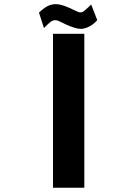

<svg xmlns="http://www.w3.org/2000/svg" viewBox="-20 -884 640 904"><path d="M377 -725V0H229.5V-725ZM290 -769 270.5 -778.5Q258.5 -784.5 252.2 -786.8Q246 -789 240 -789Q228 -789 216.2 -779.5Q204.5 -770 187 -752L163.5 -824.5Q182 -842.5 201 -853.5Q220 -864.5 243 -864.5Q255.5 -864.5 271 -860.2Q286.5 -856 310 -845.5L331 -835.5Q339.5 -831.5 346.8 -828.5Q354 -825.5 358.5 -825.5Q366.5 -825.5 373.8 -830.8Q381 -836 395 -849L409.5 -862.5L438 -789Q420 -769 399 -758.5Q378 -748 360 -748Q337 -748 290 -769Z"/></svg>

Font: JuliaMono Black
Style: Italic
Weight: 900
Italic angle: -9°
Monospace: yes
Designer: cormullion
Foundry: corm
Version: Version 0.057; ttfautohint (v1.8.4)